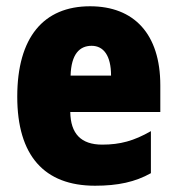

<svg xmlns="http://www.w3.org/2000/svg" viewBox="-20 -582 563 612"><path d="M267 -562C119 -562 35 -463 35 -274C35 -86 121 10 283 10C356 10 411 -2 461 -30V-164C407 -133 363 -121 306 -121C238 -121 205 -156 204 -225H491V-310C491 -474 407 -562 267 -562ZM272 -436C310 -436 334 -405 334 -341H205C207 -410 234 -436 272 -436Z"/></svg>

Font: Noto Sans Georgian Condensed Black
Style: Regular
Weight: 900
Width: 3
Designer: Monotype Design Team, Akaki Razmadze
Foundry: Google LLC
Version: Version 2.005